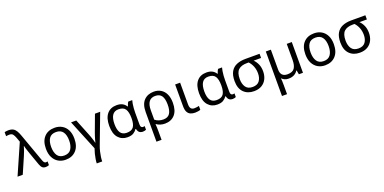

<svg xmlns="http://www.w3.org/2000/svg" viewBox="-14 -1836 6300 3146"><g transform="rotate(-20 3136.0 -263.0)"><path d="M-6 0 225 -526 198 -601Q182 -644 163 -668.5Q144 -693 101 -693Q83 -693 69.5 -691Q56 -689 45 -687V-758Q59 -761 76 -763.5Q93 -766 111 -766Q163 -766 194.5 -748Q226 -730 247.5 -693Q269 -656 289 -598L462 -116Q481 -62 512 -62Q520 -62 528.5 -64Q537 -66 542 -67V-2Q531 3 516.5 6.5Q502 10 485 10Q448 10 426.5 -8.5Q405 -27 389 -71L316 -276Q308 -300 297.5 -329.5Q287 -359 278.5 -387.5Q270 -416 266 -435H262Q253 -400 238.5 -360Q224 -320 207 -281L85 0Z M1083 -269Q1083 -136 1015.5 -63Q948 10 833 10Q762 10 706.5 -22.5Q651 -55 619 -117.5Q587 -180 587 -269Q587 -402 654 -474Q721 -546 836 -546Q909 -546 964.5 -513.5Q1020 -481 1051.5 -419.5Q1083 -358 1083 -269ZM678 -269Q678 -174 715.5 -118.5Q753 -63 835 -63Q916 -63 954 -118.5Q992 -174 992 -269Q992 -364 954 -418Q916 -472 834 -472Q752 -472 715 -418Q678 -364 678 -269Z M1630 -536 1432 -13Q1417 27 1406 73Q1395 119 1389 162.5Q1383 206 1383 240H1288Q1288 212 1294.5 170Q1301 128 1312.5 81.5Q1324 35 1339 -6L1122 -536H1213L1326 -255Q1337 -229 1348 -197Q1359 -165 1368 -136Q1377 -107 1380 -89H1384Q1387 -105 1395.5 -135Q1404 -165 1414.5 -197Q1425 -229 1433 -251L1539 -536Z M1910 10Q1812 10 1751 -59.5Q1690 -129 1690 -266Q1690 -402 1750 -474Q1810 -546 1918 -546Q1977 -546 2016.5 -525.5Q2056 -505 2082 -464H2088Q2093 -481 2101 -501Q2109 -521 2120 -536H2189Q2182 -514 2176 -478Q2170 -442 2167 -402Q2164 -362 2164 -326V-118Q2164 -87 2176 -74.5Q2188 -62 2205 -62Q2213 -62 2222 -64Q2231 -66 2235 -67V-3Q2228 1 2212 5.5Q2196 10 2179 10Q2142 10 2118.5 -8Q2095 -26 2084 -72H2077Q2054 -38 2016 -14Q1978 10 1910 10ZM1925 -63Q2008 -63 2042.5 -110.5Q2077 -158 2077 -261V-267Q2077 -367 2044.5 -419.5Q2012 -472 1924 -472Q1851 -472 1816 -419Q1781 -366 1781 -265Q1781 -165 1815.5 -114Q1850 -63 1925 -63Z M2800 -268Q2800 -132 2736.5 -61Q2673 10 2563 10Q2523 10 2485 -1.5Q2447 -13 2418 -35H2413Q2415 -19 2416.5 17Q2418 53 2418 98V240H2329V-275Q2329 -412 2394 -479Q2459 -546 2568 -546Q2636 -546 2688.5 -514Q2741 -482 2770.5 -420Q2800 -358 2800 -268ZM2564 -472Q2418 -472 2418 -274V-112Q2447 -87 2484.5 -75Q2522 -63 2562 -63Q2641 -63 2675.5 -115Q2710 -167 2710 -268Q2710 -371 2675.5 -421.5Q2641 -472 2564 -472Z M3024 -536V-158Q3024 -110 3042.5 -86Q3061 -62 3101 -62Q3123 -62 3146.5 -65.5Q3170 -69 3183 -73V-6Q3169 1 3142 5.5Q3115 10 3089 10Q3045 10 3010.5 -4.5Q2976 -19 2956.5 -55.5Q2937 -92 2937 -157V-536Z M3476 10Q3378 10 3317 -59.5Q3256 -129 3256 -266Q3256 -402 3316 -474Q3376 -546 3484 -546Q3543 -546 3582.5 -525.5Q3622 -505 3648 -464H3654Q3659 -481 3667 -501Q3675 -521 3686 -536H3755Q3748 -514 3742 -478Q3736 -442 3733 -402Q3730 -362 3730 -326V-118Q3730 -87 3742 -74.5Q3754 -62 3771 -62Q3779 -62 3788 -64Q3797 -66 3801 -67V-3Q3794 1 3778 5.5Q3762 10 3745 10Q3708 10 3684.5 -8Q3661 -26 3650 -72H3643Q3620 -38 3582 -14Q3544 10 3476 10ZM3491 -63Q3574 -63 3608.5 -110.5Q3643 -158 3643 -261V-267Q3643 -367 3610.5 -419.5Q3578 -472 3490 -472Q3417 -472 3382 -419Q3347 -366 3347 -265Q3347 -165 3381.5 -114Q3416 -63 3491 -63Z M4366 -246Q4366 -174 4338 -116Q4310 -58 4254.5 -24Q4199 10 4117 10Q4006 10 3938.5 -58Q3871 -126 3871 -256Q3871 -357 3906.5 -418.5Q3942 -480 4007.5 -508Q4073 -536 4162 -536H4409V-463H4279Q4318 -426 4342 -372Q4366 -318 4366 -246ZM3962 -256Q3962 -171 3999 -117Q4036 -63 4119 -63Q4202 -63 4239 -114Q4276 -165 4276 -244Q4276 -309 4254.5 -364.5Q4233 -420 4193 -463H4162Q4062 -463 4012 -416Q3962 -369 3962 -256Z M4971 -536V0H4900L4886 -72H4881Q4856 -32 4816 -11Q4776 10 4720 10Q4681 10 4653 -2.5Q4625 -15 4605 -35H4601Q4603 -17 4604.5 13Q4606 43 4606 84V240H4518V-536H4606V-190Q4606 -63 4726 -63Q4815 -63 4849 -113Q4883 -163 4883 -257V-536Z M5607 -269Q5607 -136 5539.5 -63Q5472 10 5357 10Q5286 10 5230.5 -22.5Q5175 -55 5143 -117.5Q5111 -180 5111 -269Q5111 -402 5178 -474Q5245 -546 5360 -546Q5433 -546 5488.5 -513.5Q5544 -481 5575.5 -419.5Q5607 -358 5607 -269ZM5202 -269Q5202 -174 5239.5 -118.5Q5277 -63 5359 -63Q5440 -63 5478 -118.5Q5516 -174 5516 -269Q5516 -364 5478 -418Q5440 -472 5358 -472Q5276 -472 5239 -418Q5202 -364 5202 -269Z M6211 -246Q6211 -174 6183 -116Q6155 -58 6099.5 -24Q6044 10 5962 10Q5851 10 5783.5 -58Q5716 -126 5716 -256Q5716 -357 5751.5 -418.5Q5787 -480 5852.5 -508Q5918 -536 6007 -536H6254V-463H6124Q6163 -426 6187 -372Q6211 -318 6211 -246ZM5807 -256Q5807 -171 5844 -117Q5881 -63 5964 -63Q6047 -63 6084 -114Q6121 -165 6121 -244Q6121 -309 6099.5 -364.5Q6078 -420 6038 -463H6007Q5907 -463 5857 -416Q5807 -369 5807 -256Z"/></g></svg>

Font: Noto IKEA Latin
Style: Regular
Weight: 400
Designer: Monotype Design Team
Foundry: Monotype Imaging Inc.
Version: Version 1.0